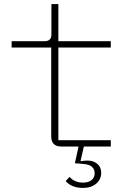

<svg xmlns="http://www.w3.org/2000/svg" viewBox="-20 -718 640 941"><path d="M387 203Q356 203 334 193Q312 183 302 169L321 149Q332 162 348.5 169.5Q365 177 387 177Q413 177 428.5 165Q444 153 444 130Q444 112 430.5 99.5Q417 87 382 85L347 82L365 0H280Q231 0 231 -50V-485H37V-516H198Q232 -516 232 -549V-698H266V-516H523V-485H266V-31H523V0H391L375 70L377 72Q392 69 409 69Q438 69 457 85Q476 101 476 129Q476 161 451.5 182Q427 203 387 203Z"/></svg>

Font: IBM Plex Mono ExtraLight
Style: Regular
Weight: 200
Monospace: yes
Designer: Mike Abbink, Paul van der Laan, Pieter van Rosmalen
Foundry: Bold Monday
Version: Version 2.3